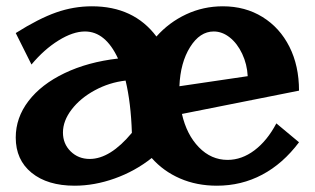

<svg xmlns="http://www.w3.org/2000/svg" viewBox="-20 -585 1000 610"><path d="M462 -83Q409 -41 344.5 -18Q280 5 217 5Q131 5 80.5 -36Q30 -77 30 -148Q30 -211 70.5 -264Q111 -317 185 -352.5Q259 -388 355 -399Q315 -485 250 -485Q212 -485 166 -456.5Q120 -428 80 -380L30 -480Q103 -526 158.5 -545.5Q214 -565 272 -565Q405 -565 477 -469Q517 -514 571.5 -539.5Q626 -565 688 -565Q759 -565 814 -531Q869 -497 899.5 -436.5Q930 -376 930 -297L558 -223Q573 -157 612 -117Q651 -77 703 -77Q748 -77 788.5 -107.5Q829 -138 858 -193L930 -133Q879 -65 813 -30Q747 5 669 5Q605 5 552 -18Q499 -41 462 -83ZM265 -80Q330 -80 399 -163Q396 -258 379 -329Q327 -323 281 -298Q235 -273 207.5 -237Q180 -201 180 -164Q180 -128 204.5 -104Q229 -80 265 -80ZM767 -343Q765 -381 749.5 -414Q734 -447 710 -466Q686 -485 659 -485Q615 -485 584 -435.5Q553 -386 550 -311Z"/></svg>

Font: Otomanopee One
Style: Regular
Weight: 400
Designer: Das Ende der Wildnis
Foundry: Gutenberg Labo
Version: Version 3.005